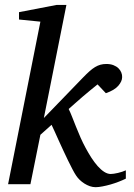

<svg xmlns="http://www.w3.org/2000/svg" viewBox="-20 -757 549 789"><path d="M497.1 -22.9Q484.4 -16.6 468 -10.3Q451.7 -3.9 434.6 1Q417.5 5.9 401.1 9Q384.8 12.2 373 12.2Q360.8 12.2 349.1 8.1Q337.4 3.9 326.9 -2.7Q316.4 -9.3 307.6 -17.8Q298.8 -26.4 293 -35.2Q286.1 -45.4 277.6 -61.8Q269 -78.1 259.5 -97.7Q250 -117.2 240.2 -138.4Q230.5 -159.7 221.4 -179.4Q212.4 -199.2 204.8 -216.3Q197.3 -233.4 191.9 -244.1L146 -203.1L105 0H13.2L146 -668L58.1 -676.8V-707L212.9 -736.8H252.9L160.2 -272L321.8 -439Q335.9 -453.6 347.7 -464.1Q359.4 -474.6 370.4 -481.2Q381.3 -487.8 392.6 -491Q403.8 -494.1 417 -494.1Q433.6 -494.1 446 -489.3Q458.5 -484.4 466.6 -476.6Q474.6 -468.8 478.5 -459Q482.4 -449.2 481.9 -439.9Q481.9 -422.9 466.1 -404.5Q450.2 -386.2 415 -374L380.9 -410.2Q367.2 -399.4 351.3 -386.2Q335.4 -373 319.3 -359.4Q303.2 -345.7 288.6 -332.5Q273.9 -319.3 262.2 -309.1Q268.6 -296.4 276.1 -277.3Q283.7 -258.3 292.2 -236.6Q300.8 -214.8 310.8 -192.1Q320.8 -169.4 332 -148.9Q343.3 -127.9 355.7 -108.6Q368.2 -89.4 381.3 -74.5Q394.5 -59.6 408.2 -50.8Q421.9 -42 435.1 -42Q440.4 -42 448.2 -43.2Q456.1 -44.4 464.8 -46.4Q473.6 -48.3 482.2 -51.3Q490.7 -54.2 497.1 -57.1Z"/></svg>

Font: Charis SIL Cyr
Style: Italic
Weight: 400
Italic angle: -11°
Foundry: SIL International
Version: Version 5.000